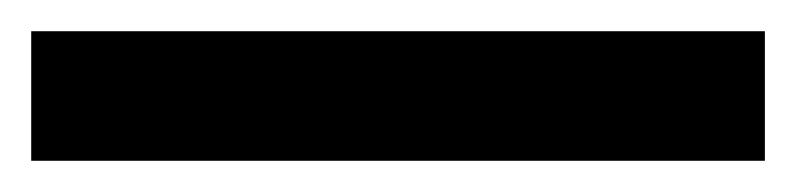

<svg xmlns="http://www.w3.org/2000/svg" viewBox="-20 1 510 123"><path d="M0 104V21H470V104Z"/></svg>

Font: Literata 18pt
Style: Bold
Weight: 700
Designer: Latin by Veronika Burian and Jose Scaglione. Greek by Irene Vlachou. Cyrillic by Vera Evstafieva.
Foundry: TypeTogether
Version: Version 3.103;gftools[0.9.29]